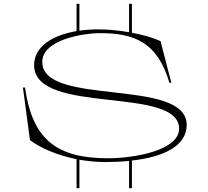

<svg xmlns="http://www.w3.org/2000/svg" viewBox="-20 -780 1097 1013"><path d="M112 -318H101L138 -41C191 0 281 39 384 60V213H399V63C443 70 489 75 535 75C578 75 621 73 661 69V213H676V67C840 49 965 -8 965 -121C965 -373 203 -215 203 -453C203 -573 426 -604 498 -605C693 -607 811 -555 874 -343H884L827 -563C788 -581 733 -597 676 -607V-760H661V-610C605 -620 547 -625 498 -625C464 -625 431 -623 399 -618V-760H384V-616C254 -594 157 -532 160 -432C168 -171 925 -329 925 -101C925 13 690 55 550 55C282 55 151 -41 112 -318Z"/></svg>

Font: Sprat Extended Thin
Style: Regular
Weight: 100
Width: 9
Designer: Ethan Nakache
Foundry: Collletttivo
Version: Version 2.000;Glyphs 3.2 (3217)